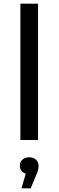

<svg xmlns="http://www.w3.org/2000/svg" viewBox="-20 -762 319 1045"><path d="M187 -742H91V0H187ZM139 94C108 94 88 113 88 140C88 161 100 177 120 183L97 263H147L177 191C187 170 190 154 190 140C190 114 170 94 139 94Z"/></svg>

Font: AWKNG-Font Medium
Style: Regular
Weight: 500
Designer: Awakening Church
Foundry: Awakening Church
Version: Version 1.700;PS 001.700;hotconv 1.0.88;makeotf.lib2.5.64775